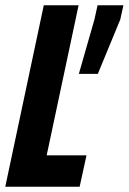

<svg xmlns="http://www.w3.org/2000/svg" viewBox="-24 -708 488 728"><path d="M-4 0 142 -688H274L153 -119H304L278 0ZM275 -428 334 -634 346 -688H444L432 -634L347 -428Z"/></svg>

Font: Saira Condensed
Style: Bold Italic
Weight: 700
Width: 3
Italic angle: -12°
Designer: Hector Gatti with collaboration of the Omnibus-Type team
Foundry: Omnibus-Type
Version: Version 1.101